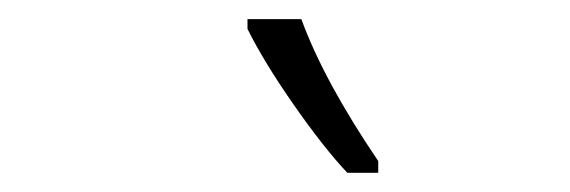

<svg xmlns="http://www.w3.org/2000/svg" viewBox="-20 -786 594 200"><path d="M374 -606H341.8Q317.4 -631.8 285.9 -677Q254.4 -722.2 237.8 -755.9V-766.1H293.9Q317.4 -701.7 374 -618.2Z"/></svg>

Font: Open Sans Hebrew Light
Style: Italic
Weight: 300
Italic angle: -12°
Foundry: Ascender Corporation, Yanek Iontef
Version: Version 2.001;PS 002.001;hotconv 1.0.70;makeotf.lib2.5.58329